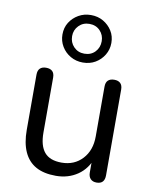

<svg xmlns="http://www.w3.org/2000/svg" viewBox="-87 -845 736 920"><g transform="rotate(10 280.5 -385.0)"><path d="M248 9Q189 9 150.5 -12.5Q112 -34 92.5 -77Q73 -120 73 -184V-452Q73 -473 83.5 -483Q94 -493 113 -493Q133 -493 143.5 -483Q154 -473 154 -452V-185Q154 -121 180.5 -89.5Q207 -58 264 -58Q326 -58 365 -100Q404 -142 404 -210V-452Q404 -473 414.5 -483Q425 -493 445 -493Q464 -493 474.5 -483Q485 -473 485 -452V-35Q485 7 446 7Q427 7 416.5 -4Q406 -15 406 -35V-126L419 -112Q399 -53 353.5 -22Q308 9 248 9ZM281 -548Q248 -548 221 -563.5Q194 -579 178 -605.5Q162 -632 162 -664Q162 -697 178 -722.5Q194 -748 221 -763.5Q248 -779 281 -779Q315 -779 341.5 -763.5Q368 -748 384 -722.5Q400 -697 400 -664Q400 -632 384 -605.5Q368 -579 341.5 -563.5Q315 -548 281 -548ZM281 -591Q313 -591 333 -612Q353 -633 353 -664Q353 -694 333 -715Q313 -736 281 -736Q250 -736 229.5 -715Q209 -694 209 -664Q209 -633 229.5 -612Q250 -591 281 -591Z"/></g></svg>

Font: Nunito
Style: Regular
Weight: 400
Designer: Vernon Adams
Foundry: Vernon Adams
Version: Version 3.602